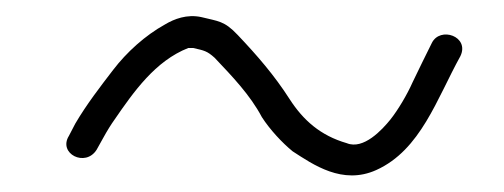

<svg xmlns="http://www.w3.org/2000/svg" viewBox="-20 -410 619 236"><path d="M98.8 -226 106.6 -240C111.7 -249.3 116.5 -257 120.8 -263C144.4 -297.3 170.9 -335.1 211.4 -351H217.4C231.1 -347.9 234.4 -347.4 243.8 -339C265 -316.6 287.4 -293.4 301.9 -266C311.7 -250.8 326.7 -234.6 339.7 -224C364.8 -207.8 400.9 -182.2 442.5 -201C497.1 -225.6 517.1 -289 545.9 -341C557.6 -365.3 520.8 -378 510.7 -357C501.6 -338.7 496.5 -328.3 487.2 -309C480.4 -293.6 469.2 -274.8 459.8 -263C449.8 -250.6 426.8 -225.6 406.3 -234C373.8 -243.4 352.7 -262.3 336.1 -288C317.2 -317.5 296 -341.9 272.2 -367C255.6 -384.6 248.5 -383.7 227.4 -389C209.8 -392.8 194.1 -386.7 182.9 -380C158.3 -366.4 135.6 -345.7 119 -324C103.2 -303.4 86.4 -281.7 72.5 -258L64.7 -243C51.1 -221.2 85 -203.9 98.8 -226Z"/></svg>

Font: Just Breathe
Style: Obl1
Weight: 400
Foundry: Cannot Into Space Fonts
Version: Version 0.72